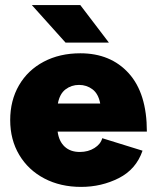

<svg xmlns="http://www.w3.org/2000/svg" viewBox="-20 -721 606 753"><path d="M20 -250Q20 -327 54.5 -386.5Q89 -446 151.5 -479Q214 -512 295 -512Q414 -512 485 -433.5Q556 -355 556 -205H206Q211 -167 233.5 -146Q256 -125 293 -125Q326 -125 350.5 -140.5Q375 -156 381 -179L539 -130Q514 -57 446 -22.5Q378 12 298 12Q217 12 154 -21Q91 -54 55.5 -113.5Q20 -173 20 -250ZM373 -315Q366 -353 343 -370.5Q320 -388 290 -388Q260 -388 237 -370.5Q214 -353 207 -315ZM105 -701H295L407 -554H237Z"/></svg>

Font: Oak Sans Black
Style: Regular
Weight: 900
Designer: Erik Kennedy, Walven
Foundry: Erik Kennedy, Walven
Version: Version 1.000